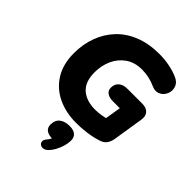

<svg xmlns="http://www.w3.org/2000/svg" viewBox="-275 -861 1296 1296"><g transform="rotate(45 373.5 -213.0)"><path d="M407 11Q308 11 230.5 -26Q153 -63 108 -135Q63 -207 63 -312Q63 -397 90 -470.5Q117 -544 169.5 -599.5Q222 -655 299 -685.5Q376 -716 477 -716Q528 -716 576.5 -706Q625 -696 661 -679Q690 -666 701.5 -643Q713 -620 710 -595.5Q707 -571 692 -551.5Q677 -532 653.5 -524.5Q630 -517 601 -529Q569 -544 534.5 -551.5Q500 -559 468 -559Q398 -559 350 -525.5Q302 -492 277.5 -437.5Q253 -383 253 -319Q253 -229 301.5 -186Q350 -143 435 -143Q464 -143 495.5 -148.5Q527 -154 559 -164L517 -97L545 -268H479Q444 -268 424 -282.5Q404 -297 404 -323Q404 -358 426.5 -377.5Q449 -397 487 -397H630Q670 -397 689.5 -375Q709 -353 702 -313L668 -99Q663 -67 647 -46Q631 -25 599 -16Q555 -2 504.5 4.5Q454 11 407 11ZM401 275Q386 289 370 290Q354 291 343 282.5Q332 274 332 259.5Q332 245 347 228Q359 216 364.5 200Q370 184 372 171L371 200Q332 200 312 185Q292 170 292 141Q292 98 319 77Q346 56 390 56Q428 56 447.5 72Q467 88 467 120Q467 145 458.5 174Q450 203 435.5 229.5Q421 256 401 275Z"/></g></svg>

Font: Nunito ExtraLight Black
Style: Italic
Weight: 900
Italic angle: -9°
Version: Version 3.602